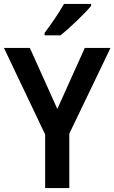

<svg xmlns="http://www.w3.org/2000/svg" viewBox="-20 -958 583 978"><path d="M444 -928V-938H306C281 -893 239 -833 207 -790V-778H288C335 -815 413 -890 444 -928ZM272 -403 132 -714H0L210 -273V0H333V-277L543 -714H412Z"/></svg>

Font: Noto Sans Gurmukhi SemiCondensed SemiBold
Style: Regular
Weight: 600
Width: 4
Designer: Jelle Bosma - Monotype Design Team
Foundry: Monotype Imaging Inc.
Version: Version 2.004